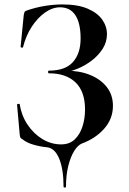

<svg xmlns="http://www.w3.org/2000/svg" viewBox="-20 -656 583 867"><path d="M267 187Q267 109 247.5 61Q228 13 192 9Q160 6 130 -3Q100 -12 83 -26Q74 -31 72 -35Q70 -39 69 -49L57 -184Q57 -186 62.5 -187Q68 -188 69 -185Q77 -134 104.5 -93Q132 -52 171.5 -28Q211 -4 256 -4Q294 -4 317.5 -26.5Q341 -49 352.5 -85Q364 -121 364 -161Q364 -243 321 -284Q278 -325 201 -325Q197 -325 197 -331Q197 -337 201 -337Q275 -337 309.5 -376Q344 -415 344 -482Q344 -551 320.5 -587Q297 -623 251 -623Q217 -623 183.5 -599.5Q150 -576 123.5 -535.5Q97 -495 84 -443Q83 -440 78 -441Q73 -442 73 -444L87 -586Q89 -598 91 -602Q93 -606 102 -609Q143 -623 184 -629.5Q225 -636 262 -636Q331 -636 375.5 -617Q420 -598 441.5 -567.5Q463 -537 463 -502Q463 -466 443.5 -435.5Q424 -405 393.5 -382Q363 -359 328.5 -345Q294 -331 263 -329L277 -337Q339 -337 387 -317.5Q435 -298 462.5 -262.5Q490 -227 490 -178Q490 -120 451 -75.5Q412 -31 350 -8Q332 -1 315.5 25Q299 51 288.5 92.5Q278 134 278 187Q278 191 272.5 191Q267 191 267 187Z"/></svg>

Font: Cormorant Light
Style: Regular
Weight: 300
Designer: Christian Thalmann (Catharsis Fonts)
Foundry: Catharsis Fonts
Version: Version 4.000